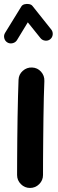

<svg xmlns="http://www.w3.org/2000/svg" viewBox="-38 -877 290 962"><path d="M122.7 -538.8Q96.2 -539.9 76.1 -522Q56 -504.2 54.9 -477.2Q53.5 -441.8 52.2 -392.6Q51 -343.5 50 -288.1Q49.1 -232.8 48.6 -178.3Q48.1 -123.9 47.9 -77.5Q47.6 -31.1 47.6 0Q47.6 26.5 66.7 45.6Q85.8 64.7 112.3 64.7Q139.3 64.7 158.4 45.6Q177.5 26.5 177.5 0Q177.5 -30.4 177.7 -76.8Q178 -123.2 178.5 -177.4Q179 -231.7 179.7 -286.4Q180.4 -341.2 181.6 -389.4Q182.9 -437.6 184.3 -471.1Q185.4 -498 167.5 -517.9Q149.7 -537.7 122.7 -538.8ZM-1.6 -664.6Q10.5 -657.1 24.9 -660.5Q39.3 -663.8 46.8 -675.5L101.3 -765.1L164.9 -686Q173.6 -675.2 188 -673.4Q202.5 -671.6 213.4 -680.2Q224.6 -689.2 226.1 -703.7Q227.5 -718.1 218.9 -729L125.1 -846.7Q119.6 -854.1 108 -856.4Q96.3 -858.6 85 -855.7Q73.7 -852.8 68.5 -843.9L-12.6 -712.2Q-20 -700.1 -16.7 -686Q-13.3 -672 -1.6 -664.6Z"/></svg>

Font: Mikhak VF
Style: Regular
Weight: 100
Designer: Amin Abedi
Version: Version 3.001